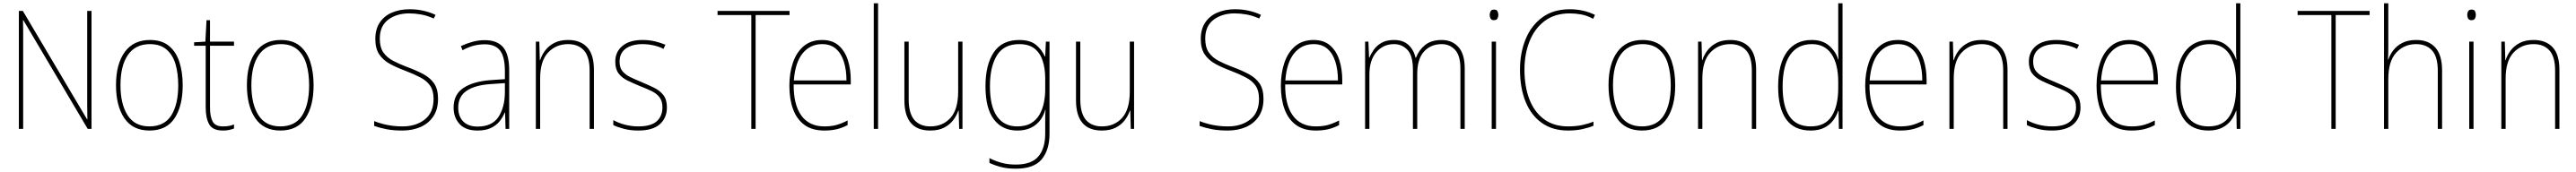

<svg xmlns="http://www.w3.org/2000/svg" viewBox="-20 -780 15565 1041"><path d="M533 0H510L121 -658H119Q120 -623 120 -591Q120 -559 120 -519V0H94V-714H118L506 -58H508Q507 -95 507 -132.5Q507 -170 507 -200V-714H533Z M1084 -264Q1084 -139 1035 -64.5Q986 10 883 10Q782 10 731.5 -64.5Q681 -139 681 -265Q681 -393 734 -465.5Q787 -538 886 -538Q957 -538 1000.5 -502.5Q1044 -467 1064 -405Q1084 -343 1084 -264ZM708 -265Q708 -150 751 -82.5Q794 -15 883 -15Q973 -15 1015 -81.5Q1057 -148 1057 -264Q1057 -336 1040.5 -392Q1024 -448 986 -480.5Q948 -513 886 -513Q798 -513 753 -447.5Q708 -382 708 -265Z M1327 -15Q1348 -15 1364.5 -18Q1381 -21 1394 -27V-2Q1380 3 1364.5 6.5Q1349 10 1327 10Q1266 10 1244.5 -27Q1223 -64 1223 -130V-503H1153V-524L1221 -528L1228 -658H1249V-528H1394V-503H1249V-130Q1249 -74 1265 -44.5Q1281 -15 1327 -15Z M1875 -264Q1875 -139 1826 -64.5Q1777 10 1674 10Q1573 10 1522.5 -64.5Q1472 -139 1472 -265Q1472 -393 1525 -465.5Q1578 -538 1677 -538Q1748 -538 1791.5 -502.5Q1835 -467 1855 -405Q1875 -343 1875 -264ZM1499 -265Q1499 -150 1542 -82.5Q1585 -15 1674 -15Q1764 -15 1806 -81.5Q1848 -148 1848 -264Q1848 -336 1831.5 -392Q1815 -448 1777 -480.5Q1739 -513 1677 -513Q1589 -513 1544 -447.5Q1499 -382 1499 -265Z M2627 -182Q2627 -118 2598.5 -75.5Q2570 -33 2521.5 -11.5Q2473 10 2411 10Q2357 10 2315.5 2Q2274 -6 2241 -18V-47Q2276 -33 2319 -24Q2362 -15 2413 -15Q2494 -15 2547 -57Q2600 -99 2600 -182Q2600 -231 2579.5 -261Q2559 -291 2520 -311.5Q2481 -332 2426 -353Q2375 -372 2335 -394Q2295 -416 2271.5 -451Q2248 -486 2248 -544Q2248 -604 2275 -644Q2302 -684 2349 -704Q2396 -724 2455 -724Q2539 -724 2612 -690L2601 -668Q2561 -686 2523.5 -692.5Q2486 -699 2453 -699Q2377 -699 2326 -661Q2275 -623 2275 -546Q2275 -493 2297 -462Q2319 -431 2356.5 -411.5Q2394 -392 2439 -375Q2496 -354 2538 -331.5Q2580 -309 2603.5 -274.5Q2627 -240 2627 -182Z M2909 -537Q2984 -537 3020.5 -494Q3057 -451 3057 -353V0H3035L3032 -99H3030Q3019 -71 2999 -46Q2979 -21 2946.5 -5.5Q2914 10 2866 10Q2793 10 2757 -29.5Q2721 -69 2721 -129Q2721 -208 2780 -247.5Q2839 -287 2943 -295L3031 -301V-347Q3031 -437 3001.5 -474.5Q2972 -512 2909 -512Q2877 -512 2844.5 -504Q2812 -496 2775 -476L2765 -501Q2799 -517 2835.5 -527Q2872 -537 2909 -537ZM2944 -271Q2852 -265 2800.5 -231Q2749 -197 2749 -129Q2749 -75 2779.5 -44.5Q2810 -14 2866 -14Q2953 -14 2991.5 -71.5Q3030 -129 3031 -220V-277Z M3413 -538Q3487 -538 3528 -494Q3569 -450 3569 -357V0H3543V-352Q3543 -437 3508.5 -475Q3474 -513 3413 -513Q3340 -513 3292 -462Q3244 -411 3244 -305V0H3218V-528H3239L3242 -416H3244Q3253 -446 3274 -474Q3295 -502 3329 -520Q3363 -538 3413 -538Z M4010 -130Q4010 -66 3967 -28Q3924 10 3837 10Q3789 10 3749.5 -0.5Q3710 -11 3686 -23V-53Q3719 -35 3757.5 -25Q3796 -15 3837 -15Q3914 -15 3948.5 -46Q3983 -77 3983 -131Q3983 -168 3965.5 -191Q3948 -214 3917 -229Q3886 -244 3847 -259Q3806 -276 3772 -292.5Q3738 -309 3718 -335.5Q3698 -362 3698 -407Q3698 -466 3741 -502Q3784 -538 3863 -538Q3903 -538 3938.5 -529.5Q3974 -521 4001 -509L3989 -484Q3966 -497 3931.5 -505Q3897 -513 3863 -513Q3799 -513 3761.5 -486Q3724 -459 3724 -407Q3724 -370 3741.5 -349Q3759 -328 3788.5 -313.5Q3818 -299 3855 -284Q3895 -267 3930.5 -250Q3966 -233 3988 -205.5Q4010 -178 4010 -130Z M4546 0H4520V-689H4316V-714H4751V-689H4546Z M4948 -538Q5010 -538 5048 -504.5Q5086 -471 5103.5 -416Q5121 -361 5121 -295V-269H4776Q4775 -146 4822.5 -80.5Q4870 -15 4961 -15Q5001 -15 5032 -23Q5063 -31 5102 -51V-23Q5070 -6 5036.5 2Q5003 10 4961 10Q4887 10 4840.5 -24.5Q4794 -59 4772 -120Q4750 -181 4750 -261Q4750 -338 4771.5 -401Q4793 -464 4837 -501Q4881 -538 4948 -538ZM4948 -513Q4876 -513 4830.5 -457.5Q4785 -402 4777 -293H5095Q5095 -356 5079.5 -406Q5064 -456 5031.5 -484.5Q4999 -513 4948 -513Z M5286 0H5260V-760H5286Z M5796 -528V0H5776L5773 -111H5771Q5761 -81 5740.5 -53.5Q5720 -26 5686 -8Q5652 10 5601 10Q5445 10 5445 -174V-528H5471V-179Q5471 -94 5505 -54.5Q5539 -15 5602 -15Q5677 -15 5723.5 -66.5Q5770 -118 5770 -227V-528Z M6139 -538Q6205 -538 6240.5 -508.5Q6276 -479 6294 -438H6296L6300 -528H6322V29Q6322 127 6275 184Q6228 241 6118 241Q6068 241 6029.5 231Q5991 221 5959 206V177Q5992 194 6031 205Q6070 216 6118 216Q6213 216 6254.5 167Q6296 118 6296 29V-15Q6296 -42 6296 -63.5Q6296 -85 6298 -115H6296Q6280 -57 6237 -23.5Q6194 10 6127 10Q6037 10 5986 -57Q5935 -124 5935 -258Q5935 -388 5985 -463Q6035 -538 6139 -538ZM6139 -513Q6046 -513 6004 -444.5Q5962 -376 5962 -258Q5962 -137 6004.5 -76Q6047 -15 6127 -15Q6178 -15 6210.5 -34.5Q6243 -54 6261.5 -86.5Q6280 -119 6288 -158.5Q6296 -198 6296 -237V-307Q6296 -364 6281 -411Q6266 -458 6232 -485.5Q6198 -513 6139 -513Z M6833 -528V0H6813L6810 -111H6808Q6798 -81 6777.5 -53.5Q6757 -26 6723 -8Q6689 10 6638 10Q6482 10 6482 -174V-528H6508V-179Q6508 -94 6542 -54.5Q6576 -15 6639 -15Q6714 -15 6760.5 -66.5Q6807 -118 6807 -227V-528Z M7615 -182Q7615 -118 7586.5 -75.5Q7558 -33 7509.5 -11.5Q7461 10 7399 10Q7345 10 7303.5 2Q7262 -6 7229 -18V-47Q7264 -33 7307 -24Q7350 -15 7401 -15Q7482 -15 7535 -57Q7588 -99 7588 -182Q7588 -231 7567.5 -261Q7547 -291 7508 -311.5Q7469 -332 7414 -353Q7363 -372 7323 -394Q7283 -416 7259.5 -451Q7236 -486 7236 -544Q7236 -604 7263 -644Q7290 -684 7337 -704Q7384 -724 7443 -724Q7527 -724 7600 -690L7589 -668Q7549 -686 7511.5 -692.5Q7474 -699 7441 -699Q7365 -699 7314 -661Q7263 -623 7263 -546Q7263 -493 7285 -462Q7307 -431 7344.5 -411.5Q7382 -392 7427 -375Q7484 -354 7526 -331.5Q7568 -309 7591.5 -274.5Q7615 -240 7615 -182Z M7918 -538Q7980 -538 8018 -504.5Q8056 -471 8073.5 -416Q8091 -361 8091 -295V-269H7746Q7745 -146 7792.5 -80.5Q7840 -15 7931 -15Q7971 -15 8002 -23Q8033 -31 8072 -51V-23Q8040 -6 8006.5 2Q7973 10 7931 10Q7857 10 7810.5 -24.5Q7764 -59 7742 -120Q7720 -181 7720 -261Q7720 -338 7741.5 -401Q7763 -464 7807 -501Q7851 -538 7918 -538ZM7918 -513Q7846 -513 7800.5 -457.5Q7755 -402 7747 -293H8065Q8065 -356 8049.5 -406Q8034 -456 8001.5 -484.5Q7969 -513 7918 -513Z M8692 -538Q8754 -538 8792.5 -496Q8831 -454 8831 -366V0H8805V-364Q8805 -444 8772.5 -478.5Q8740 -513 8692 -513Q8626 -513 8585 -468Q8544 -423 8544 -331V0H8518V-358Q8518 -443 8485 -478Q8452 -513 8404 -513Q8339 -513 8297 -464.5Q8255 -416 8255 -329V0H8229V-528H8249L8253 -431H8255Q8264 -454 8281.5 -479Q8299 -504 8328.5 -521Q8358 -538 8404 -538Q8458 -538 8490.5 -508.5Q8523 -479 8534 -430H8536Q8554 -477 8591.5 -507.5Q8629 -538 8692 -538Z M9008 -722Q9024 -722 9029 -712Q9034 -702 9034 -690Q9034 -677 9028.5 -667.5Q9023 -658 9007 -658Q8993 -658 8987.5 -667.5Q8982 -677 8982 -690Q8982 -702 8987.5 -712Q8993 -722 9008 -722ZM9020 -528V0H8994V-528Z M9466 -699Q9375 -699 9314 -653Q9253 -607 9222.5 -529.5Q9192 -452 9192 -359Q9192 -256 9222 -178.5Q9252 -101 9311 -58Q9370 -15 9455 -15Q9504 -15 9542.5 -23.5Q9581 -32 9609 -44V-19Q9581 -7 9542 1.5Q9503 10 9455 10Q9362 10 9297 -36Q9232 -82 9198.5 -165Q9165 -248 9165 -359Q9165 -460 9199 -543Q9233 -626 9300 -675Q9367 -724 9466 -724Q9548 -724 9618 -690L9607 -666Q9571 -686 9535.5 -692.5Q9500 -699 9466 -699Z M10103 -264Q10103 -139 10054 -64.5Q10005 10 9902 10Q9801 10 9750.5 -64.5Q9700 -139 9700 -265Q9700 -393 9753 -465.5Q9806 -538 9905 -538Q9976 -538 10019.5 -502.5Q10063 -467 10083 -405Q10103 -343 10103 -264ZM9727 -265Q9727 -150 9770 -82.5Q9813 -15 9902 -15Q9992 -15 10034 -81.5Q10076 -148 10076 -264Q10076 -336 10059.5 -392Q10043 -448 10005 -480.5Q9967 -513 9905 -513Q9817 -513 9772 -447.5Q9727 -382 9727 -265Z M10436 -538Q10510 -538 10551 -494Q10592 -450 10592 -357V0H10566V-352Q10566 -437 10531.5 -475Q10497 -513 10436 -513Q10363 -513 10315 -462Q10267 -411 10267 -305V0H10241V-528H10262L10265 -416H10267Q10276 -446 10297 -474Q10318 -502 10352 -520Q10386 -538 10436 -538Z M10922 10Q10822 10 10773.5 -58Q10725 -126 10725 -255Q10725 -392 10777.5 -465Q10830 -538 10928 -538Q10994 -538 11034 -502.5Q11074 -467 11088 -420H11090Q11088 -448 11088 -474Q11088 -500 11088 -526V-760H11114V0H11092L11090 -110H11088Q11078 -79 11057.5 -51.5Q11037 -24 11003.5 -7Q10970 10 10922 10ZM10922 -15Q11009 -15 11048.5 -77Q11088 -139 11088 -248V-284Q11088 -392 11047.5 -452.5Q11007 -513 10929 -513Q10843 -513 10797.5 -448Q10752 -383 10752 -255Q10752 -137 10793.5 -76Q10835 -15 10922 -15Z M11449 -538Q11511 -538 11549 -504.5Q11587 -471 11604.5 -416Q11622 -361 11622 -295V-269H11277Q11276 -146 11323.5 -80.5Q11371 -15 11462 -15Q11502 -15 11533 -23Q11564 -31 11603 -51V-23Q11571 -6 11537.5 2Q11504 10 11462 10Q11388 10 11341.5 -24.5Q11295 -59 11273 -120Q11251 -181 11251 -261Q11251 -338 11272.5 -401Q11294 -464 11338 -501Q11382 -538 11449 -538ZM11449 -513Q11377 -513 11331.5 -457.5Q11286 -402 11278 -293H11596Q11596 -356 11580.5 -406Q11565 -456 11532.5 -484.5Q11500 -513 11449 -513Z M11955 -538Q12029 -538 12070 -494Q12111 -450 12111 -357V0H12085V-352Q12085 -437 12050.5 -475Q12016 -513 11955 -513Q11882 -513 11834 -462Q11786 -411 11786 -305V0H11760V-528H11781L11784 -416H11786Q11795 -446 11816 -474Q11837 -502 11871 -520Q11905 -538 11955 -538Z M12552 -130Q12552 -66 12509 -28Q12466 10 12379 10Q12331 10 12291.5 -0.5Q12252 -11 12228 -23V-53Q12261 -35 12299.5 -25Q12338 -15 12379 -15Q12456 -15 12490.5 -46Q12525 -77 12525 -131Q12525 -168 12507.5 -191Q12490 -214 12459 -229Q12428 -244 12389 -259Q12348 -276 12314 -292.5Q12280 -309 12260 -335.5Q12240 -362 12240 -407Q12240 -466 12283 -502Q12326 -538 12405 -538Q12445 -538 12480.5 -529.5Q12516 -521 12543 -509L12531 -484Q12508 -497 12473.5 -505Q12439 -513 12405 -513Q12341 -513 12303.5 -486Q12266 -459 12266 -407Q12266 -370 12283.5 -349Q12301 -328 12330.5 -313.5Q12360 -299 12397 -284Q12437 -267 12472.5 -250Q12508 -233 12530 -205.5Q12552 -178 12552 -130Z M12847 -538Q12909 -538 12947 -504.5Q12985 -471 13002.5 -416Q13020 -361 13020 -295V-269H12675Q12674 -146 12721.5 -80.5Q12769 -15 12860 -15Q12900 -15 12931 -23Q12962 -31 13001 -51V-23Q12969 -6 12935.5 2Q12902 10 12860 10Q12786 10 12739.5 -24.5Q12693 -59 12671 -120Q12649 -181 12649 -261Q12649 -338 12670.5 -401Q12692 -464 12736 -501Q12780 -538 12847 -538ZM12847 -513Q12775 -513 12729.5 -457.5Q12684 -402 12676 -293H12994Q12994 -356 12978.5 -406Q12963 -456 12930.5 -484.5Q12898 -513 12847 -513Z M13326 10Q13226 10 13177.5 -58Q13129 -126 13129 -255Q13129 -392 13181.5 -465Q13234 -538 13332 -538Q13398 -538 13438 -502.5Q13478 -467 13492 -420H13494Q13492 -448 13492 -474Q13492 -500 13492 -526V-760H13518V0H13496L13494 -110H13492Q13482 -79 13461.5 -51.5Q13441 -24 13407.5 -7Q13374 10 13326 10ZM13326 -15Q13413 -15 13452.5 -77Q13492 -139 13492 -248V-284Q13492 -392 13451.5 -452.5Q13411 -513 13333 -513Q13247 -513 13201.5 -448Q13156 -383 13156 -255Q13156 -137 13197.5 -76Q13239 -15 13326 -15Z M14094 0H14068V-689H13864V-714H14299V-689H14094Z M14412 -495Q14412 -472 14411.5 -455.5Q14411 -439 14410 -420H14412Q14422 -449 14442.5 -476Q14463 -503 14497 -520.5Q14531 -538 14581 -538Q14655 -538 14696 -492.5Q14737 -447 14737 -353V0H14711V-351Q14711 -437 14676 -475Q14641 -513 14580 -513Q14508 -513 14460 -461.5Q14412 -410 14412 -301V0H14386V-760H14412Z M14915 -722Q14931 -722 14936 -712Q14941 -702 14941 -690Q14941 -677 14935.5 -667.5Q14930 -658 14914 -658Q14900 -658 14894.5 -667.5Q14889 -677 14889 -690Q14889 -702 14894.5 -712Q14900 -722 14915 -722ZM14927 -528V0H14901V-528Z M15290 -538Q15364 -538 15405 -494Q15446 -450 15446 -357V0H15420V-352Q15420 -437 15385.5 -475Q15351 -513 15290 -513Q15217 -513 15169 -462Q15121 -411 15121 -305V0H15095V-528H15116L15119 -416H15121Q15130 -446 15151 -474Q15172 -502 15206 -520Q15240 -538 15290 -538Z"/></svg>

Font: Noto Sans Telugu SemiCondensed Thin
Style: Regular
Weight: 100
Width: 4
Designer: Jelle Bosma - Monotype Design Team
Foundry: Monotype Imaging Inc.
Version: Version 2.005; ttfautohint (v1.8.4.7-5d5b)